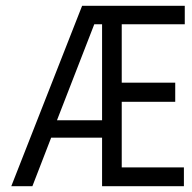

<svg xmlns="http://www.w3.org/2000/svg" viewBox="-20 -644 665 664"><path d="M19 0 264 -624H619V-560H401V-358H586V-292H401V-65H616V0H333V-168H157L92 0ZM177 -228H333V-560H306Z"/></svg>

Font: Inconsolata Expanded Thin
Style: Regular
Weight: 100
Width: 7
Monospace: yes
Designer: Raph Levien, Cyreal, Brenton Simpson
Foundry: Raph Levien, Cyreal, Google
Version: Version 3.100; ttfautohint (v1.8.4.7-5d5b)